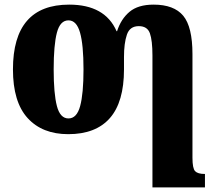

<svg xmlns="http://www.w3.org/2000/svg" viewBox="-20 -570 934 830"><path d="M639 -330Q639 -395 628 -426Q617 -457 580 -457Q541 -457 528.5 -420Q516 -383 516 -324V-270Q516 -129 455 -59.5Q394 10 275 10Q163 10 99.5 -59.5Q36 -129 36 -270Q36 -550 279 -550Q434 -550 484 -435H486Q503 -488 540 -519Q577 -550 644 -550Q732 -550 772 -502Q812 -454 812 -336V112Q812 158 823.5 170Q835 182 865 182H866V240H639ZM276 -58Q312 -58 326.5 -111.5Q341 -165 341 -270Q341 -376 326 -429Q311 -482 276 -482Q240 -482 226 -429Q212 -376 212 -270Q212 -165 226 -111.5Q240 -58 276 -58Z"/></svg>

Font: Noto Serif Condensed Black
Style: Regular
Weight: 900
Width: 3
Designer: Monotype Design Team
Foundry: Monotype Imaging Inc.
Version: Version 2.015; ttfautohint (v1.8.4.7-5d5b)